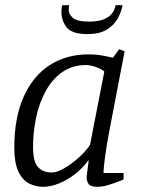

<svg xmlns="http://www.w3.org/2000/svg" viewBox="-20 -711 544 738"><path d="M146 7Q116 7 90.5 -6.5Q65 -20 50 -53Q35 -86 35 -144Q35 -258 70.5 -338Q106 -418 170 -460Q234 -502 321 -502Q349 -502 376 -497Q403 -492 414 -489L438 -522L459 -514L399 -201Q390 -154 384 -110Q378 -66 378 -46H455V-21Q415 -5 394 1Q373 7 353 7Q329 7 321 -3.5Q313 -14 313 -30Q313 -33 315 -48Q317 -63 319 -78Q321 -93 321 -96Q298 -65 268.5 -42Q239 -19 207 -6Q175 7 146 7ZM179 -48Q199 -48 227.5 -64.5Q256 -81 283.5 -106Q311 -131 326 -154L381 -436Q368 -447 347 -454Q326 -461 310 -461Q258 -461 219.5 -434Q181 -407 156 -361.5Q131 -316 119 -260Q107 -204 107 -146Q107 -90 126 -69Q145 -48 179 -48ZM316 -580Q257 -580 236.5 -605.5Q216 -631 216 -667Q216 -672 217 -678.5Q218 -685 219 -691H246Q244 -681 244 -673Q244 -657 260 -642.5Q276 -628 322 -628Q358 -628 379.5 -637Q401 -646 411.5 -660.5Q422 -675 424 -691H451Q446 -663 431 -637.5Q416 -612 388.5 -596Q361 -580 316 -580Z"/></svg>

Font: Manuale Light
Style: Italic
Weight: 300
Italic angle: -11°
Version: Version 1.002